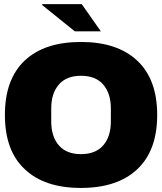

<svg xmlns="http://www.w3.org/2000/svg" viewBox="-20 -905 791 937"><path d="M345.2 -752 185.1 -880.9 187 -884.8H378.9L472.2 -752ZM747.1 -344.2Q747.1 -170.4 649.9 -79.1Q552.7 12.2 375 12.2Q196.8 12.2 101.1 -79.1Q3.9 -168.9 3.9 -344.2Q3.9 -518.6 101.1 -609.9Q197.3 -700.2 375 -700.2Q552.7 -700.2 649.9 -608.9Q747.1 -517.6 747.1 -344.2ZM375 -535.2Q304.2 -535.2 267.1 -492.2Q230 -449.2 230 -376V-312Q230 -238.8 267.1 -195.8Q304.2 -152.8 375 -152.8Q446.8 -152.8 483.9 -195.8Q521 -238.8 521 -312V-376Q521 -449.2 483.9 -492.2Q446.8 -535.2 375 -535.2Z"/></svg>

Font: Archivo-RBTV
Style: Regular
Weight: 500
Designer: Hector Gatti
Foundry: Hector Gatti
Version: ""